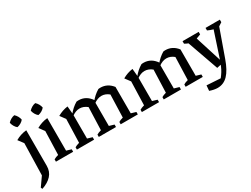

<svg xmlns="http://www.w3.org/2000/svg" viewBox="-69 -1415 3010 2301"><g transform="rotate(-30 1436.0 -264.0)"><path d="M17 201 7 179 92 58 103 -382 48 -455Q82 -475 120 -487.5Q158 -500 200 -504V-12Q200 66 152 119Q104 172 17 201ZM166 -732Q186 -714 199.5 -690Q213 -666 217 -641Q201 -621 176.5 -607Q152 -593 127 -589Q107 -605 93 -629.5Q79 -654 74 -680Q92 -700 116 -714Q140 -728 166 -732Z M320 0V-32Q334 -40 349.5 -46.5Q365 -53 383 -57L393 -382L339 -455Q373 -475 411 -487.5Q449 -500 491 -504V-54L558 -34V0ZM456 -732Q476 -714 489.5 -690Q503 -666 507 -641Q491 -621 466.5 -607Q442 -593 417 -589Q397 -605 383 -629.5Q369 -654 364 -680Q382 -700 406 -714Q430 -728 456 -732Z M610 0V-32Q623 -39 637.5 -45.5Q652 -52 673 -57L683 -382L629 -455Q696 -494 771 -504L781 -392V-54L848 -34V0ZM913 0V-32Q925 -39 940 -45.5Q955 -52 975 -57L986 -371L1090 -407L1083 -389V-54L1151 -34V0ZM986 -371Q937 -411 882 -411Q828 -411 774 -370L771 -391Q798 -426 828.5 -453Q859 -480 893 -500Q900 -501 907.5 -501.5Q915 -502 921 -502Q972 -502 1014 -479Q1056 -456 1090 -407ZM1216 0V-32Q1227 -39 1242 -45.5Q1257 -52 1278 -57L1288 -371L1386 -419V-54L1453 -34V0ZM1288 -371Q1240 -411 1185 -411Q1131 -411 1076 -370L1074 -391Q1101 -426 1131.5 -453Q1162 -480 1196 -500Q1203 -501 1210 -501.5Q1217 -502 1224 -502Q1272 -502 1312.5 -481.5Q1353 -461 1386 -419Z M1509 0V-32Q1522 -39 1536.5 -45.5Q1551 -52 1572 -57L1582 -382L1528 -455Q1595 -494 1670 -504L1680 -392V-54L1747 -34V0ZM1812 0V-32Q1824 -39 1839 -45.5Q1854 -52 1874 -57L1885 -371L1989 -407L1982 -389V-54L2050 -34V0ZM1885 -371Q1836 -411 1781 -411Q1727 -411 1673 -370L1670 -391Q1697 -426 1727.5 -453Q1758 -480 1792 -500Q1799 -501 1806.5 -501.5Q1814 -502 1820 -502Q1871 -502 1913 -479Q1955 -456 1989 -407ZM2115 0V-32Q2126 -39 2141 -45.5Q2156 -52 2177 -57L2187 -371L2285 -419V-54L2352 -34V0ZM2187 -371Q2139 -411 2084 -411Q2030 -411 1975 -370L1973 -391Q2000 -426 2030.5 -453Q2061 -480 2095 -500Q2102 -501 2109 -501.5Q2116 -502 2123 -502Q2171 -502 2211.5 -481.5Q2252 -461 2285 -419Z M2334 183 2340 110 2530 122Q2555 90 2572.5 61.5Q2590 33 2603.5 1Q2617 -31 2632 -73L2767 -482H2845L2692 -52Q2646 79 2586 141.5Q2526 204 2442 204Q2418 204 2390.5 198.5Q2363 193 2334 183ZM2556 -7 2388 -482H2504L2648 -27ZM2469 -416Q2439 -421 2410.5 -431.5Q2382 -442 2356 -457V-492H2579V-457ZM2810 -416Q2775 -421 2740.5 -431.5Q2706 -442 2674 -457V-492H2872V-457Z"/></g></svg>

Font: Piazzolla Thin SemiBold
Style: Regular
Weight: 600
Version: Version 2.005